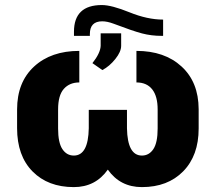

<svg xmlns="http://www.w3.org/2000/svg" viewBox="-20 -743 873 773"><path d="M529.3 -538.1Q642.6 -538.1 710.9 -475.3Q779.3 -412.6 779.8 -303.7V-225.6Q779.8 -116.7 717.5 -53.2Q655.3 10.3 551.3 10.3Q463.9 10.3 414.1 -60.1Q364.3 10.3 277.3 10.3Q173.3 10.3 111.1 -52.7Q48.8 -115.7 48.8 -227.1V-302.2Q48.8 -412.1 117.2 -475.1Q185.5 -538.1 299.3 -538.1V-411.1Q260.3 -411.1 237.1 -385.3Q213.9 -359.4 213.9 -302.2V-225.6Q213.9 -168.5 231.2 -142.6Q248.5 -116.7 277.3 -116.7Q335.4 -116.7 337.4 -226.6V-300.8H491.2V-226.6Q493.2 -116.7 551.3 -116.7Q580.1 -116.7 597.4 -142.6Q614.7 -168.5 614.7 -225.6V-302.2Q614.7 -355.5 592.8 -383.3Q570.8 -411.1 529.3 -411.1ZM636.7 -664.1V-598.6H631.3Q589.4 -598.6 552 -608.4Q514.6 -618.2 437.5 -647.5Q411.6 -657.2 391.6 -657.2Q341.8 -657.2 341.8 -606V-598.6H277.8V-615.2Q277.8 -722.7 390.1 -722.7Q429.2 -722.7 501.5 -693.4Q573.7 -664.1 636.7 -664.1ZM352.1 -488.8Q383.8 -528.8 385.3 -558.1V-608.9H467.8V-558.6Q467.8 -534.7 444.3 -505.4Q420.9 -476.1 392.1 -460.9Z"/></svg>

Font: Roboto
Style: Regular
Weight: 900
Designer: Google
Version: Version 2.001171; 2014